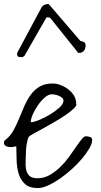

<svg xmlns="http://www.w3.org/2000/svg" viewBox="-29 -953 511 974"><path d="M53.7 -210.9Q48.8 -210 39.1 -208Q29.3 -206.1 18.6 -207Q7.8 -208 -0.5 -212.9Q-8.8 -217.8 -8.8 -229.5Q-8.8 -236.3 -5.9 -239.3Q-2.9 -242.2 3.9 -248Q25.4 -265.6 40.5 -293.5Q55.7 -321.3 68.4 -353Q81.1 -384.8 95.2 -416.5Q109.4 -448.2 127.9 -473.6Q146.5 -499 173.8 -514.6Q201.2 -530.3 241.2 -529.3Q257.8 -529.3 278.3 -521.5Q298.8 -513.7 316.4 -500.5Q334 -487.3 345.7 -468.8Q357.4 -450.2 357.4 -427.7Q362.3 -419.9 348.1 -405.3Q334 -390.6 309.6 -373.5Q285.2 -356.4 254.4 -338.4Q223.6 -320.3 195.3 -304.7Q167 -289.1 145.5 -277.3Q124 -265.6 117.2 -259.8Q112.3 -250 109.4 -237.3Q106.4 -224.6 105 -213.4Q103.5 -202.1 103 -192.9Q102.5 -183.6 102.5 -178.7Q102.5 -160.2 101.1 -137.7Q99.6 -115.2 103 -95.2Q106.4 -75.2 119.1 -62Q131.8 -48.8 162.1 -48.8Q194.3 -48.8 222.7 -64.9Q251 -81.1 275.4 -104.5Q299.8 -127.9 319.8 -155.3Q339.8 -182.6 356 -206.5Q372.1 -230.5 384.8 -246.1Q397.5 -261.7 406.2 -261.7Q416 -261.7 427.2 -258.3Q438.5 -254.9 438.5 -242.2Q438.5 -224.6 424.3 -200.2Q410.2 -175.8 387.2 -148.4Q364.3 -121.1 334.5 -94.2Q304.7 -67.4 274.4 -46.4Q244.1 -25.4 214.8 -12.2Q185.5 1 163.1 1Q119.1 1 96.7 -20.5Q74.2 -42 64.9 -74.2Q55.7 -106.4 55.2 -143.1Q54.7 -179.7 53.7 -210.9ZM233.4 -474.6Q216.8 -474.6 198.2 -458.5Q179.7 -442.4 163.6 -419.4Q147.5 -396.5 137.2 -372.6Q127 -348.6 127 -333Q141.6 -333 169.4 -344.2Q197.3 -355.5 224.6 -372.1Q252 -388.7 272.5 -407.2Q293 -425.8 293 -442.4Q293 -451.2 286.1 -457Q279.3 -462.9 270 -466.8Q260.7 -470.7 251 -472.7Q241.2 -474.6 233.4 -474.6ZM57.6 -677.7Q57.6 -679.7 58.1 -682.1Q58.6 -684.6 58.6 -685.5L182.6 -917Q183.6 -920.9 193.4 -926.8Q203.1 -932.6 213.9 -932.6Q214.8 -932.6 216.8 -932.1Q218.8 -931.6 218.8 -931.6L378.9 -745.1Q398.4 -741.2 401.9 -735.4Q405.3 -729.5 405.3 -719.7Q405.3 -715.8 403.8 -709.5Q402.3 -703.1 398.4 -697.8Q394.5 -692.4 388.2 -688.5Q381.8 -684.6 372.1 -684.6H368.2Q367.2 -684.6 367.2 -685.5L230.5 -856.4Q225.6 -865.2 211.9 -865.2H207L95.7 -670.9Q94.7 -668.9 89.8 -666Q85 -663.1 83 -663.1Q65.4 -663.1 61.5 -667Q57.6 -670.9 57.6 -677.7Z"/></svg>

Font: Shadows Into Light
Style: Regular
Weight: 400
Designer: Kimberly Geswein
Foundry: Kimberly Geswein
Version: Version 001.000